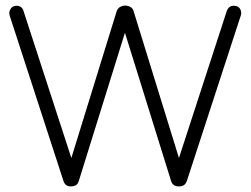

<svg xmlns="http://www.w3.org/2000/svg" viewBox="-20 -665 894 685"><path d="M231.5 0Q212.5 0 206 -20.5L14.5 -609.5Q10.5 -621 17.5 -632.8Q24.5 -644.5 39.5 -644.5Q48 -644.5 54.8 -639.8Q61.5 -635 64 -625.5L242 -78.5H227.5L396 -624Q399.5 -635 408.2 -640Q417 -645 426.5 -645Q436.5 -645 445.5 -640Q454.5 -635 457 -624L625.5 -78.5H611L789 -625.5Q792.5 -635 798.8 -639.8Q805 -644.5 813.5 -644.5Q830.5 -644.5 836.8 -633Q843 -621.5 839 -609.5L647 -20.5Q640.5 0 619.5 0H617.5Q596 0 590 -20.5L418.5 -571.5H433L261.5 -20.5Q258 -8 250.5 -4Q243 0 231.5 0Z"/></svg>

Font: Jura Light
Style: Regular
Weight: 400
Version: Version 5.106